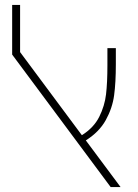

<svg xmlns="http://www.w3.org/2000/svg" viewBox="-20 -754 555 774"><path d="M466 0H426L29 -534V-734H61V-544L310 -209Q358 -239 380 -283Q402 -327 407.5 -374Q413 -421 413 -491V-560H447V-495Q447 -421 440 -369.5Q433 -318 406.5 -270Q380 -222 326 -188Z"/></svg>

Font: FiraGO UltraLight
Style: Regular
Weight: 200
Designer: bBox Type
Foundry: bBox Type GmbH
Version: Version 1.001